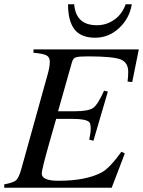

<svg xmlns="http://www.w3.org/2000/svg" viewBox="-21 -886 675 906"><path d="M572 -866H601Q590 -799 541 -753.5Q492 -708 428 -708Q361 -708 330.5 -747.5Q300 -787 300 -866H329Q337 -767 436 -767Q482 -767 519 -793.5Q556 -820 572 -866ZM634 -653 603 -499 581 -501Q584 -527 584 -547Q584 -592 547 -606Q510 -620 392 -620Q350 -620 337 -615.5Q324 -611 319 -594L253 -361H331Q397 -361 419 -377Q441 -393 470 -458L488 -454L420 -222L400 -227Q407 -258 407 -279Q407 -303 400 -310Q384 -325 322 -325H244L212 -213Q176 -86 176 -67Q176 -33 255 -33Q384 -33 458 -72Q496 -92 552 -170L568 -162L506 0H-1V-16Q42 -24 55 -35.5Q68 -47 80 -90L203 -532Q214 -569 214 -596Q214 -616 198.5 -624.5Q183 -633 137 -637V-653Z"/></svg>

Font: STIX MathJax Latin
Style: Italic
Weight: 400
Italic angle: -16.33°
Designer: MicroPress Inc., with final additions and corrections provided by Coen Hoffman, Elsevier (retired)
Version: Version 1.1.1